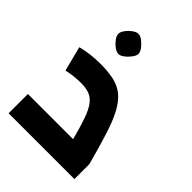

<svg xmlns="http://www.w3.org/2000/svg" viewBox="-208 -835 943 943"><g transform="rotate(45 263.5 -363.5)"><path d="M20 0V-134H334Q316 -203 300.5 -247Q285 -291 267 -315Q249 -339 224.5 -348Q200 -357 166 -357Q142 -357 116.5 -354Q91 -351 69 -346L36 -475Q65 -483 99.5 -487Q134 -491 166 -491Q220 -491 259.5 -482.5Q299 -474 328.5 -451Q358 -428 382 -385Q406 -342 428 -273.5Q450 -205 477 -104V0ZM195 -587Q182 -587 165.5 -599Q149 -611 137 -627.5Q125 -644 125 -657Q125 -671 137 -687Q149 -703 165.5 -715Q182 -727 195 -727Q209 -727 224.5 -715Q240 -703 252.5 -687Q265 -671 265 -657Q265 -645 252.5 -628Q240 -611 224 -599Q208 -587 195 -587Z"/></g></svg>

Font: Changa SemiBold
Style: Regular
Weight: 600
Designer: Eduardo Rodriguez Tunni
Foundry: Eduardo Rodriguez Tunni
Version: Version 3.002; ttfautohint (v1.8.2)